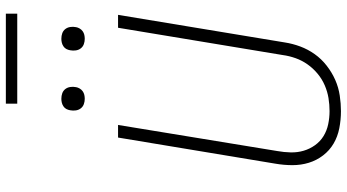

<svg xmlns="http://www.w3.org/2000/svg" viewBox="-278 -870 1157 640"><g transform="rotate(-90 300.0 -550.5)"><path d="M249 8Q220 8 192 2.5Q164 -3 141 -16.5Q118 -30 101.5 -51.5Q85 -73 77 -99Q69 -125 69 -153.5Q69 -182 74 -211L161 -735H203L116 -204Q112 -182 111.5 -159.5Q111 -137 117 -116.5Q123 -96 135.5 -78.5Q148 -61 166 -50Q184 -39 205.5 -34.5Q227 -30 249 -30Q271 -30 292.5 -33.5Q314 -37 335 -46Q356 -55 374 -70Q392 -85 405 -103.5Q418 -122 425.5 -143Q433 -164 436 -186L527 -735H570L478 -179Q474 -153 464.5 -127.5Q455 -102 439 -79.5Q423 -57 400.5 -39.5Q378 -22 353 -11Q328 0 301 4Q274 8 249 8ZM490 -846Q481 -846 472.5 -849Q464 -852 458.5 -859Q453 -866 451.5 -875.5Q450 -885 452 -895Q453 -901 456 -907Q459 -913 465 -917Q471 -921 477.5 -922.5Q484 -924 490 -924Q500 -924 508.5 -921Q517 -918 522.5 -911Q528 -904 529.5 -894.5Q531 -885 529 -875Q528 -869 524.5 -863Q521 -857 515.5 -853Q510 -849 503.5 -847.5Q497 -846 490 -846ZM290 -846Q281 -846 272.5 -849Q264 -852 258.5 -859Q253 -866 251.5 -875.5Q250 -885 252 -895Q253 -901 256 -907Q259 -913 265 -917Q271 -921 277.5 -922.5Q284 -924 290 -924Q300 -924 308.5 -921Q317 -918 322.5 -911Q328 -904 329.5 -894.5Q331 -885 329 -875Q328 -869 324.5 -863Q321 -857 315.5 -853Q310 -849 303.5 -847.5Q297 -846 290 -846ZM574 -1071H274V-1109H574Z"/></g></svg>

Font: Iosevka Curly XLtEx
Style: Italic
Weight: 200
Width: 7
Italic angle: -9°
Monospace: yes
Designer: Belleve Invis
Foundry: Belleve Invis
Version: Version 11.1.0; ttfautohint (v1.8.3)